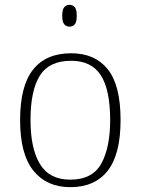

<svg xmlns="http://www.w3.org/2000/svg" viewBox="-20 -763 581 793"><path d="M270 10Q173 10 118 -58Q63 -126 63 -267Q63 -408 116.5 -475.5Q170 -543 274 -543Q372 -543 425 -477Q478 -411 478 -267Q478 -126 425 -58Q372 10 270 10ZM270 -21Q362 -21 398.5 -87.5Q435 -154 435 -267Q435 -392 396.5 -452Q358 -512 274 -512Q183 -512 144.5 -450.5Q106 -389 106 -267Q106 -150 145 -85.5Q184 -21 270 -21ZM267 -653Q254 -653 245.5 -662.5Q237 -672 237 -698Q237 -724 245.5 -733.5Q254 -743 267 -743Q281 -743 289 -733.5Q297 -724 297 -698Q297 -672 289 -662.5Q281 -653 267 -653Z"/></svg>

Font: Noto Serif ExtraLight
Style: Regular
Weight: 200
Designer: Monotype Design Team
Foundry: Monotype Imaging Inc.
Version: Version 2.015; ttfautohint (v1.8.4.7-5d5b)